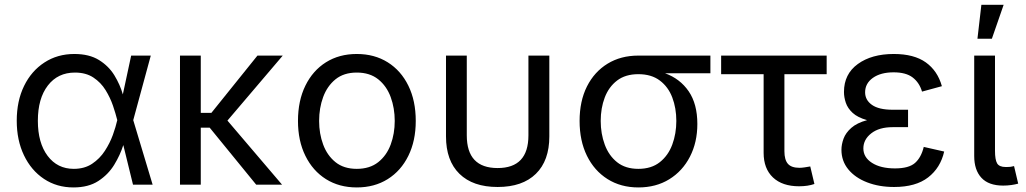

<svg xmlns="http://www.w3.org/2000/svg" viewBox="-20 -781 4338 812"><path d="M290.5 11.7Q220.2 11.7 166 -24.4Q111.8 -60.5 81.3 -124.3Q50.8 -188 50.8 -270.5Q50.8 -354 81.8 -417.5Q112.8 -481 168 -516.8Q223.1 -552.7 294.4 -552.7Q357.4 -552.7 398.7 -527.1Q439.9 -501.5 463.9 -462.2Q487.8 -422.9 499.5 -381.8L534.7 -545.9H617.7L543.5 -272.9L625.5 0H542.5L501.5 -167.5Q488.3 -125.5 463.1 -84.2Q438 -43 396 -15.6Q354 11.7 290.5 11.7ZM476.1 -272.9 475.6 -274.4Q469.2 -300.3 457.8 -334Q446.3 -367.7 426.5 -399.9Q406.7 -432.1 375 -453.1Q343.3 -474.1 296.9 -474.1Q224.6 -474.1 182.4 -419.4Q140.1 -364.7 140.1 -270Q140.1 -176.8 181.4 -121.8Q222.7 -66.9 292 -66.9Q337.4 -66.9 369.6 -88.4Q401.9 -109.9 423.3 -142.8Q444.8 -175.8 457.3 -210.4Q469.7 -245.1 475.6 -271.5Z M829.1 -545.9V-303.7H874L1068.8 -545.9H1175.8L941.9 -271L1172.9 0H1063.5L866.7 -241.2H829.1V0H741.2V-545.9Z M1488.8 11.7Q1414.6 11.7 1358.6 -23.4Q1302.7 -58.6 1271.5 -122.1Q1240.2 -185.5 1240.2 -269.5Q1240.2 -355 1271.5 -418.7Q1302.7 -482.4 1358.6 -517.6Q1414.6 -552.7 1488.8 -552.7Q1563.5 -552.7 1619.6 -517.6Q1675.8 -482.4 1707 -418.7Q1738.3 -355 1738.3 -269.5Q1738.3 -185.5 1707 -122.1Q1675.8 -58.6 1619.6 -23.4Q1563.5 11.7 1488.8 11.7ZM1488.8 -66.9Q1543.9 -66.9 1579.6 -95.2Q1615.2 -123.5 1632.3 -169.7Q1649.4 -215.8 1649.4 -269.5Q1649.4 -323.7 1632.3 -370.4Q1615.2 -417 1579.6 -445.6Q1543.9 -474.1 1488.8 -474.1Q1434.1 -474.1 1398.9 -445.6Q1363.8 -417 1346.7 -370.6Q1329.6 -324.2 1329.6 -269.5Q1329.6 -215.8 1346.7 -169.7Q1363.8 -123.5 1398.9 -95.2Q1434.1 -66.9 1488.8 -66.9Z M2084.5 9.8Q1980 9.8 1923.1 -45.9Q1866.2 -101.6 1866.2 -204.1V-545.9H1954.1V-208.5Q1954.1 -70.3 2084.5 -70.3Q2214.8 -70.3 2214.8 -208.5V-545.9H2303.2V-204.1Q2303.2 -101.6 2246.3 -45.9Q2189.5 9.8 2084.5 9.8Z M2679.7 11.7Q2605.5 11.7 2549.3 -23.7Q2493.2 -59.1 2462.2 -122.3Q2431.2 -185.5 2431.2 -269.5Q2431.2 -353.5 2462.4 -415.5Q2493.7 -477.5 2549.6 -511.7Q2605.5 -545.9 2679.7 -545.9H2984.4V-471.2H2792.5Q2856 -448.2 2892.6 -394.8Q2929.2 -341.3 2929.2 -256.8Q2929.2 -179.2 2897.9 -118.4Q2866.7 -57.6 2810.5 -22.9Q2754.4 11.7 2679.7 11.7ZM2679.7 -467.3Q2625 -467.3 2589.8 -440.4Q2554.7 -413.6 2537.6 -368.7Q2520.5 -323.7 2520.5 -269.5Q2520.5 -215.8 2537.6 -169.4Q2554.7 -123 2589.8 -95Q2625 -66.9 2679.7 -66.9Q2734.9 -66.9 2770.5 -95.2Q2806.2 -123.5 2823.2 -169.7Q2840.3 -215.8 2840.3 -269.5Q2840.3 -323.7 2823.2 -368.7Q2806.2 -413.6 2770.5 -440.4Q2734.9 -467.3 2679.7 -467.3Z M3359.4 6.8Q3288.6 6.8 3249 -30.5Q3209.5 -67.9 3209.5 -134.8V-467.3H3029.8V-545.9H3476.1V-467.3H3297.4V-141.6Q3297.4 -105 3312.3 -88.1Q3327.1 -71.3 3361.3 -71.3Q3370.1 -71.3 3383.1 -73.2Q3396 -75.2 3406.7 -77.1L3424.3 -2.9Q3396.5 6.8 3359.4 6.8Z M3761.2 9.8Q3697.8 9.8 3647.2 -9.8Q3596.7 -29.3 3567.6 -64.7Q3538.6 -100.1 3538.6 -147.5Q3538.6 -170.4 3547.6 -194.8Q3556.6 -219.2 3580.3 -240.2Q3604 -261.2 3647 -272.9Q3606.9 -284.2 3585.9 -303.7Q3564.9 -323.2 3557.1 -346.4Q3549.3 -369.6 3549.3 -392.1Q3549.3 -467.8 3607.9 -510.3Q3666.5 -552.7 3759.8 -552.7Q3845.7 -552.7 3895.5 -517.1Q3945.3 -481.4 3963.4 -416.5L3879.4 -393.6Q3868.2 -431.6 3839.8 -453.4Q3811.5 -475.1 3759.3 -475.1Q3704.6 -475.1 3671.6 -451.7Q3638.7 -428.2 3638.7 -390.6Q3638.7 -357.9 3667.7 -337.4Q3696.8 -316.9 3754.9 -316.9H3820.3V-243.2H3754.9Q3697.8 -243.2 3664.6 -217Q3631.3 -190.9 3631.3 -153.3Q3631.3 -115.7 3667.7 -92.3Q3704.1 -68.8 3765.1 -68.8Q3823.7 -68.8 3849.9 -92Q3876 -115.2 3886.7 -159.7L3973.1 -140.1Q3957.5 -71.3 3905.3 -30.8Q3853 9.8 3761.2 9.8Z M4222.7 3.9Q4161.1 3.9 4130.6 -29.1Q4100.1 -62 4100.1 -121.1V-545.9H4188V-143.1Q4188 -105.5 4197 -90.1Q4206.1 -74.7 4233.4 -74.7Q4247.6 -74.7 4254.9 -75.7Q4262.2 -76.7 4268.6 -78.6L4286.1 -4.4Q4274.4 -1 4257.3 1.5Q4240.2 3.9 4222.7 3.9ZM4113.8 -617.2 4130.4 -760.7H4224.6L4174.8 -617.2Z"/></svg>

Font: Inter-Regular
Style: Regular
Weight: 400
Designer: Rasmus Andersson
Foundry: rsms
Version: Version 4.000;git-a52131595